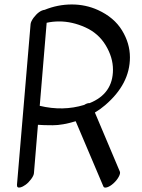

<svg xmlns="http://www.w3.org/2000/svg" viewBox="-20 -802 637 860"><path d="M319 -259Q260 -241 216.5 -241Q173 -241 150 -243L132 -26Q131 -15 119 1Q107 17 94 26Q81 35 73 37Q55 42 56 26L117 -694Q118 -705 130 -722Q155 -755 180 -758Q239 -782 301.5 -782Q364 -782 419 -757Q491 -724 526.5 -666Q562 -608 562 -545Q562 -426 451 -331Q429 -312 405 -298L517 -33Q520 -25 511.5 -9.5Q503 6 488 19.5Q473 33 459.5 37Q446 41 443 33ZM381 -340Q486 -382 486 -490Q486 -545 453.5 -599Q421 -653 362 -679.5Q303 -706 245 -706Q216 -706 189 -700L158 -328Q262 -303 357 -332Q371 -341 381 -340Z"/></svg>

Font: Kavivanar
Style: Regular
Weight: 400
Designer: Tharique Azeez
Foundry: Tharique Azeez
Version: Version 1.88